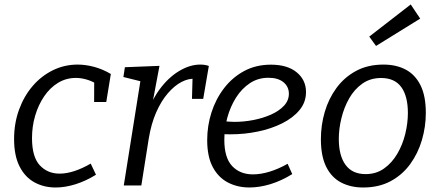

<svg xmlns="http://www.w3.org/2000/svg" viewBox="-20 -824 1956 853"><path d="M227.4 9Q175.3 9 133.5 -13.7Q91.6 -36.3 67.1 -84.2Q42.6 -132 42.6 -206.4Q42.6 -276.4 64.6 -336.7Q86.6 -397.1 125.1 -441.9Q163.6 -486.7 215 -511.9Q266.3 -537.1 325 -537.1Q360 -537.1 397.7 -527.1Q435.4 -517.1 472.4 -495.4L452.1 -370.9H398.2L398.5 -464.9L407.2 -453.2Q360.3 -477.8 317 -477.8Q273.7 -477.8 237.9 -456Q202.1 -434.2 176.3 -396.2Q150.5 -358.3 136.4 -310.6Q122.2 -263 122.2 -210.7Q122.2 -126.8 156.7 -89.7Q191.2 -52.6 244.8 -52.6Q275.7 -52.6 311.1 -64.2Q346.4 -75.9 383 -97.2L406.4 -47.7Q361.1 -19.7 315.1 -5.3Q269 9 227.4 9Z M529.9 0 609.9 -502.7 637 -454.8 528.2 -481.9 534.9 -525.4 688.5 -531.4 651.5 -334.5 628.1 -296Q648.8 -372 688.1 -425.7Q727.4 -479.4 775.4 -508.2Q823.4 -537.1 869.5 -537.1Q891.5 -537.1 907.8 -531L882.8 -384.9H832.9L835.6 -483.8L846 -473.8Q817.6 -476.1 786.3 -459.8Q755.1 -443.5 725.8 -409.7Q696.5 -375.9 674 -325.1Q651.6 -274.3 640.6 -206.8L607.9 0Z M1087.9 8.9Q1035.3 8.9 992.8 -13.1Q950.3 -35.1 925.4 -81.5Q900.5 -128 900.5 -201.8Q900.5 -265.3 919.7 -325Q938.9 -384.7 975.8 -432.6Q1012.6 -480.4 1065 -508.6Q1117.4 -536.7 1183.5 -536.7Q1256.9 -536.7 1298.2 -502.7Q1339.5 -468.7 1339.5 -415Q1339.5 -369.8 1310.7 -335Q1281.8 -300.1 1233.4 -276Q1184.9 -251.8 1125.6 -239.6Q1066.4 -227.3 1005.5 -227.3Q995.4 -227.3 985.9 -227.4Q976.5 -227.6 967 -228.6L972.4 -285.6Q984.2 -284.6 996.7 -283.6Q1009.2 -282.6 1022.2 -282.6Q1063.7 -282.6 1106.4 -290.9Q1149.1 -299.3 1184.5 -315.1Q1219.9 -331 1241.6 -354.2Q1263.4 -377.5 1263.4 -407.5Q1263.4 -439 1239.3 -458.8Q1215.1 -478.5 1172.5 -478.5Q1126.4 -478.5 1090.1 -454.4Q1053.8 -430.3 1028.4 -390.1Q1003.1 -349.8 989.8 -301Q976.6 -252.3 976.6 -203Q976.6 -123 1011.5 -86.1Q1046.4 -49.3 1103.7 -49.3Q1138.7 -49.3 1178.1 -61.4Q1217.5 -73.5 1257.8 -96.4L1278.4 -50.6Q1230.8 -21 1182 -6Q1133.2 8.9 1087.9 8.9Z M1683.7 -537.1Q1740.1 -537.1 1782.2 -514.9Q1824.4 -492.7 1848.1 -445.4Q1871.8 -398 1871.8 -322.4Q1871.8 -261 1854.4 -201.8Q1837.1 -142.7 1802.4 -95Q1767.8 -47.3 1715.6 -19.2Q1663.4 9 1593.3 9Q1538.3 9 1495.8 -13Q1453.3 -35 1429.4 -82.5Q1405.6 -130 1405.6 -205.7Q1405.6 -267.7 1422.7 -326.5Q1439.9 -385.4 1474.6 -432.9Q1509.3 -480.4 1561.5 -508.7Q1613.7 -537.1 1683.7 -537.1ZM1673 -477.5Q1625.4 -477.5 1589.9 -452.5Q1554.5 -427.5 1531.5 -387.2Q1508.5 -346.9 1496.9 -299.2Q1485.2 -251.6 1485.2 -207Q1485.2 -132.4 1515.2 -91.5Q1545.1 -50.5 1604.4 -50.5Q1651.3 -50.5 1686.4 -75.5Q1721.6 -100.5 1745.2 -141Q1768.8 -181.5 1780.5 -229.1Q1792.1 -276.8 1792.1 -322Q1792.1 -396.9 1762.7 -437.2Q1733.2 -477.5 1673 -477.5ZM1650.6 -619.9 1620.5 -661.4 1804.7 -804.2 1846.8 -741.3Z"/></svg>

Font: Bitter Thin
Style: Italic
Weight: 100
Italic angle: -9°
Designer: Sol Matas, and Bitter project Authors
Foundry: Sol Matas
Version: Version 2.002